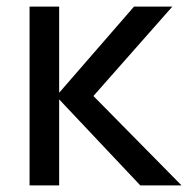

<svg xmlns="http://www.w3.org/2000/svg" viewBox="-20 -560 568 580"><path d="M69.3 0V-540H158.7V-279.8L384.8 -540H500.5L262.2 -270L528.3 0H403.8L158.7 -259.8V0Z"/></svg>

Font: Vela Sans Med
Style: Regular
Weight: 500
Designer: Principal design: Mikhail Sharanda - project Manrope.
Design modification: Ravid Balaliev
Foundry: Mikhail Sharanda
Version: Version 1.001